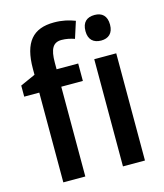

<svg xmlns="http://www.w3.org/2000/svg" viewBox="-114 -851 800 936"><g transform="rotate(-15 286.5 -382.5)"><path d="M309 -453V-541H200V-574C200 -644 217 -673 260 -673C283 -673 305 -668 325 -661L352 -745C321 -757 288 -765 246 -765C140 -765 89 -707 89 -573V-543L13 -509V-453H89V0H200V-453ZM447 -749C408 -749 384 -729 384 -684C384 -640 409 -620 447 -620C483 -620 508 -640 508 -684C508 -729 484 -749 447 -749ZM501 -541H390V0H501Z"/></g></svg>

Font: Noto Sans UI SemiCondensed Medium
Style: Regular
Weight: 500
Width: 4
Designer: Monotype Design Team
Foundry: Monotype Imaging Inc.
Version: Version 1.901